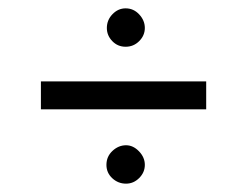

<svg xmlns="http://www.w3.org/2000/svg" viewBox="-20 -543 590 460"><path d="M281 -431Q262 -431 249 -444.5Q236 -458 236 -476Q236 -495 249.5 -509Q263 -523 281 -523Q300 -523 313.5 -508.5Q327 -494 327 -476Q327 -458 313.5 -444.5Q300 -431 281 -431ZM78 -281V-348H474V-281ZM282 -103Q263 -103 249 -116Q235 -129 235 -148Q235 -168 249.5 -181.5Q264 -195 282 -195Q299 -195 313 -180.5Q327 -166 327 -148Q327 -130 313.5 -116.5Q300 -103 282 -103Z"/></svg>

Font: Inconsolata SemiExpanded
Style: Regular
Weight: 400
Width: 6
Monospace: yes
Designer: Raph Levien, Cyreal, Brenton Simpson
Foundry: Raph Levien, Cyreal, Google
Version: Version 3.000; ttfautohint (v1.8.2.53-6de2)